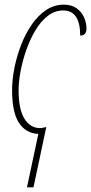

<svg xmlns="http://www.w3.org/2000/svg" viewBox="-20 -566 392 826"><path d="M145 10Q92 8 62 -37Q32 -82 32 -179Q32 -223 42 -273.5Q52 -324 70.5 -372Q89 -420 116 -459.5Q143 -499 178 -522.5Q213 -546 254 -546Q288 -546 309.5 -530.5Q331 -515 341.5 -491.5Q352 -468 352 -443Q352 -413 325 -413Q325 -521 252 -521Q216 -521 185.5 -497.5Q155 -474 132 -435Q109 -396 93 -350.5Q77 -305 68.5 -259.5Q60 -214 60 -178Q60 -96 85 -55.5Q110 -15 152 -15Q158 -15 165 -16.5Q172 -18 177 -19H179L124 240H96Z"/></svg>

Font: Noto Serif ExtraCondensed Thin
Style: Italic
Weight: 100
Width: 2
Italic angle: -12°
Designer: Monotype Design Team
Foundry: Monotype Imaging Inc.
Version: Version 2.013